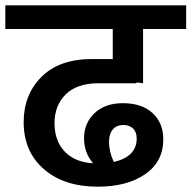

<svg xmlns="http://www.w3.org/2000/svg" viewBox="-35 -711 720 722"><path d="M503 -602V-398L478 -401V-398H337Q254 -398 212 -356Q170 -314 170 -248Q170 -182 208 -141.5Q246 -101 315 -97Q281 -137 281 -191Q281 -248 320.5 -285.5Q360 -323 427 -323Q498 -323 538.5 -286Q579 -249 579 -187Q579 -103 511 -56Q443 -9 332 -9Q206 -9 130 -75Q54 -141 54 -252Q54 -355 121 -422Q188 -489 311 -489H389V-602H-15V-691H665V-602ZM429 -241Q404 -241 389.5 -224.5Q375 -208 375 -178Q375 -140 393 -102Q479 -122 479 -190Q479 -215 465 -228Q451 -241 429 -241Z"/></svg>

Font: FiraGO Medium
Style: Regular
Weight: 500
Designer: bBox Type
Foundry: bBox Type GmbH
Version: Version 1.001;PS 001.001;hotconv 1.0.88;makeotf.lib2.5.64775